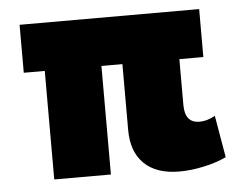

<svg xmlns="http://www.w3.org/2000/svg" viewBox="-43 -575 826 638"><g transform="rotate(-5 369.5 -256.0)"><path d="M531 10Q455 10 414 -29.5Q373 -69 373 -142V-362H303V0H114V-362H44V-522H643V-362H563V-209Q563 -149 612 -149Q637 -149 664 -164L688 -24Q654 -8 611.5 1Q569 10 531 10Z"/></g></svg>

Font: Raleway Black
Style: Italic
Weight: 900
Italic angle: -12°
Designer: Matt McInerney, Pablo Impallari, Rodrigo Fuenzalida
Foundry: Matt McInerney, Pablo Impallari, Rodrigo Fuenzalida
Version: Version 4.101;RELEASE